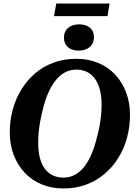

<svg xmlns="http://www.w3.org/2000/svg" viewBox="-20 -1051 776 1081"><path d="M337 10Q270 10 214.5 -13Q159 -36 119 -78.5Q79 -121 57 -179Q35 -237 35 -306Q35 -373 52 -435Q69 -497 101.5 -549Q134 -601 179.5 -639.5Q225 -678 283.5 -699Q342 -720 410 -720Q477 -720 532.5 -697Q588 -674 628 -631.5Q668 -589 690 -531Q712 -473 712 -404Q712 -337 695 -275Q678 -213 645.5 -161Q613 -109 567 -70.5Q521 -32 463.5 -11Q406 10 337 10ZM410 -659Q376 -659 347 -644Q318 -629 294.5 -600Q271 -571 252.5 -529.5Q234 -488 221 -435Q213 -403 207 -371Q201 -339 198 -308Q195 -277 195 -249Q195 -201 204 -164Q213 -127 231.5 -102Q250 -77 276.5 -64Q303 -51 337 -51Q371 -51 400 -66Q429 -81 452.5 -110Q476 -139 494 -180.5Q512 -222 525 -275Q534 -307 540 -339Q546 -371 549 -402Q552 -433 552 -461Q552 -509 542.5 -545.5Q533 -582 514.5 -607.5Q496 -633 470 -646Q444 -659 410 -659ZM423 -766Q462 -766 485.5 -786.5Q509 -807 509 -842Q509 -876 486.5 -895Q464 -914 426 -914Q387 -914 363.5 -894Q340 -874 340 -839Q340 -805 362.5 -785.5Q385 -766 423 -766ZM297 -1031H597L585 -960H284Z"/></svg>

Font: Roboto Serif 72pt SemiCondensed SemiBold
Style: Italic
Weight: 600
Width: 4
Italic angle: -10°
Designer: Greg Gazdowicz
Foundry: Commercial Type
Version: Version 1.008